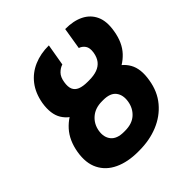

<svg xmlns="http://www.w3.org/2000/svg" viewBox="-204 -909 1068 1068"><g transform="rotate(-45 330.5 -375.0)"><path d="M352.1 -448.2H362.3Q442.4 -448.2 501 -425.8Q559.6 -403.3 587.4 -354.5Q615.2 -305.7 601.6 -227.5Q589.4 -150.9 544.9 -97.9Q500.5 -44.9 433.8 -17.6Q367.2 9.8 286.1 9.8H275.9Q195.3 9.8 137 -17.6Q78.6 -44.9 51.8 -97.9Q24.9 -150.9 37.6 -227.5Q50.8 -305.7 94.7 -354.5Q138.7 -403.3 204.8 -425.8Q271 -448.2 352.1 -448.2ZM342.8 -331.1H333Q279.8 -331.1 246.1 -302.2Q212.4 -273.4 204.6 -227.5Q197.3 -181.6 220.9 -152.8Q244.6 -124 297.9 -124H308.1Q362.8 -124 395 -152.8Q427.2 -181.6 434.6 -227.5Q441.9 -273.4 419.7 -302.2Q397.5 -331.1 342.8 -331.1ZM364.3 -463.9Q401.9 -463.9 428 -473.4Q454.1 -482.9 470 -502.9Q485.8 -522.9 491.2 -554.7Q496.6 -589.4 483.9 -607.4Q471.2 -625.5 451.2 -631.8L472.2 -759.8Q537.1 -760.3 582.3 -737.8Q627.4 -715.3 647.7 -670.9Q668 -626.5 656.2 -558.6Q643.6 -481.4 600.3 -435.3Q557.1 -389.2 491.2 -368.7Q425.3 -348.1 344.7 -347.7H334Q254.4 -348.1 195.3 -368.7Q136.2 -389.2 107.9 -435.3Q79.6 -481.4 91.8 -558.6Q103.5 -625 138.2 -669.9Q172.9 -714.8 225.8 -737.5Q278.8 -760.3 343.8 -759.8L321.8 -631.8Q300.8 -625.5 283 -607.4Q265.1 -589.4 259.8 -554.7Q254.4 -522 262.9 -502.2Q271.5 -482.4 293.9 -473.1Q316.4 -463.9 353 -463.9Z"/></g></svg>

Font: Inter Tight ExtraBold
Style: Italic
Weight: 800
Italic angle: -9.39999°
Designer: Rasmus Andersson
Foundry: rsms
Version: Version 3.004